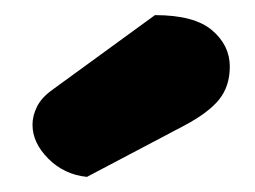

<svg xmlns="http://www.w3.org/2000/svg" viewBox="-20 -764 338 254"><path d="M185 -744Q237 -744 260.5 -724Q284 -704 284 -676Q284 -650 270 -632.5Q256 -615 224 -598L95 -530Q65 -533 44 -554Q23 -575 23 -599Q23 -611 29 -623Q35 -635 49 -645Z"/></svg>

Font: Baloo
Style: Regular
Weight: 400
Designer: Sarang Kulkarni and Ek Type
Foundry: Ek Type
Version: Version 1.443;PS 1.000;hotconv 16.6.51;makeotf.lib2.5.65220;